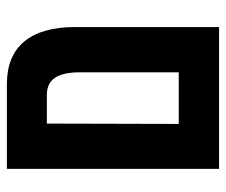

<svg xmlns="http://www.w3.org/2000/svg" viewBox="-68 -572 640 543"><g transform="rotate(-90 251.5 -300.0)"><path d="M46 -600H286Q365 -600 406 -551Q447 -502 447 -407V0H46ZM319 -114V-393Q319 -441 303.5 -464Q288 -487 255 -487H174L173 -114Z"/></g></svg>

Font: Noto Sans Hebrew Cond
Style: Bold
Weight: 700
Width: 2
Designer: Monotype Design Team
Foundry: Monotype Imaging Inc.
Version: Version 1.000